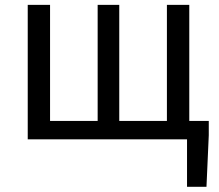

<svg xmlns="http://www.w3.org/2000/svg" viewBox="-20 -563 885 776"><path d="M735.9 192.1V0H693V-74.3H823.8V-16.5L814.5 192.1ZM92.1 0V-543.4H182.3V-74.3H374.7V-543.4H462V-74.3H654.6V-543.4H745V0Z"/></svg>

Font: Shanggu Sans SC VF
Style: Regular
Weight: 250
Designer: GuiWonder
Version: Version 1.021